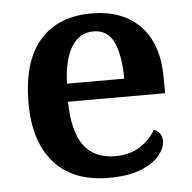

<svg xmlns="http://www.w3.org/2000/svg" viewBox="-45 -593 648 648"><g transform="rotate(-5 279.0 -269.0)"><path d="M299 10Q178 10 114 -62Q50 -134 50 -265Q50 -405 112 -476.5Q174 -548 288 -548Q392 -548 452 -487Q512 -426 512 -308V-258H183Q185 -155 221 -108Q257 -61 326 -61Q377 -61 411.5 -84Q446 -107 463 -138Q475 -135 483 -124.5Q491 -114 491 -98Q491 -75 471 -50Q451 -25 408.5 -7.5Q366 10 299 10ZM379 -319Q379 -396 358.5 -441.5Q338 -487 289 -487Q242 -487 215 -444Q188 -401 185 -319Z"/></g></svg>

Font: Noto Serif Telugu SemiBold
Style: Regular
Weight: 600
Designer: Jelle Bosma - Monotype Design Team
Foundry: Monotype Imaging Inc.
Version: Version 2.005; ttfautohint (v1.8.4.7-5d5b)